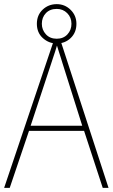

<svg xmlns="http://www.w3.org/2000/svg" viewBox="-20 -907 544 927"><path d="M476 0 386 -275H120L27 0H0L241 -715H271L504 0ZM282 -601Q278 -614 274 -627Q270 -640 265 -655Q260 -670 255 -687Q251 -672 246 -657.5Q241 -643 236.5 -629Q232 -615 227 -600L128 -300H377ZM254 -697Q216 -697 187 -723Q158 -749 158 -792Q158 -834 186 -860.5Q214 -887 254 -887Q293 -887 321 -859.5Q349 -832 349 -792Q349 -750 321.5 -723.5Q294 -697 254 -697ZM254 -720Q286 -720 305.5 -741Q325 -762 325 -792Q325 -823 304.5 -843.5Q284 -864 254 -864Q221 -864 201.5 -843.5Q182 -823 182 -792Q182 -763 201.5 -741.5Q221 -720 254 -720Z"/></svg>

Font: Noto Sans Khmer SemiCondensed Thin
Style: Regular
Weight: 250
Width: 4
Designer: Danh Hong and the Monotype Design Team
Foundry: Monotype Imaging Inc.
Version: Version 2.004